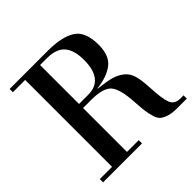

<svg xmlns="http://www.w3.org/2000/svg" viewBox="-182 -877 1039 1039"><g transform="rotate(-45 337.5 -357.5)"><path d="M128 -25V-690H34V-715H327Q434 -715 489 -679.5Q544 -644 544 -543Q544 -462 499.5 -426.5Q455 -391 373 -381V-379Q435 -372 467.5 -363Q500 -354 526.5 -333.5Q553 -313 563 -278Q573 -243 576 -183Q580 -95 593.5 -60Q607 -25 650 -25H675V0H602Q565 0 541.5 -7Q518 -14 503 -25Q488 -36 480 -62Q472 -88 468.5 -113.5Q465 -139 462 -188Q456 -290 426.5 -325.5Q397 -361 305 -361H242V-25H332V0H34V-25ZM242 -690V-392H312Q430 -392 430 -542Q430 -615 398.5 -652.5Q367 -690 294 -690Z"/></g></svg>

Font: Justus
Style: Roman
Weight: 500
Version: Version 001.001